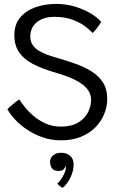

<svg xmlns="http://www.w3.org/2000/svg" viewBox="-20 -694 616 957"><path d="M284.5 5.5Q234.5 5.5 191 -10Q147.5 -25.5 112.5 -49.5Q77.5 -73.5 53.2 -100.2Q29 -127 17 -149.5Q20 -153 27.2 -159.8Q34.5 -166.5 43.5 -174Q52.5 -181.5 61.2 -188.2Q70 -195 76 -198.5Q85 -184.5 102.8 -161.8Q120.5 -139 146.8 -116.5Q173 -94 207.2 -78.5Q241.5 -63 283 -63Q337 -63 370.2 -83.5Q403.5 -104 418.8 -134.5Q434 -165 434 -195Q434 -224 418.5 -245.5Q403 -267 376.5 -283.2Q350 -299.5 316.5 -312.2Q283 -325 246.5 -335Q188 -352.5 144 -375.2Q100 -398 75.8 -432.5Q51.5 -467 51.5 -519Q51.5 -571.5 80 -606Q108.5 -640.5 156 -657.5Q203.5 -674.5 259 -674.5Q313.5 -674.5 359.8 -659.2Q406 -644 438.8 -623Q471.5 -602 484.5 -584.5Q481 -578 473 -567Q465 -556 456.5 -545.5Q448 -535 441.5 -529.5Q430 -543 404.8 -562.2Q379.5 -581.5 341.5 -595.8Q303.5 -610 252 -610Q196 -610 163.5 -583.2Q131 -556.5 131 -511.5Q131 -487.5 142.8 -470Q154.5 -452.5 173.8 -441Q193 -429.5 215.5 -421.2Q238 -413 259.5 -407Q308 -393 353.8 -377Q399.5 -361 435.8 -338.5Q472 -316 493.2 -282.8Q514.5 -249.5 514.5 -201Q514.5 -162.5 499.5 -125.8Q484.5 -89 455.2 -59.2Q426 -29.5 383 -12Q340 5.5 284.5 5.5ZM292.5 242.5Q289 240.5 280.5 235Q272 229.5 265.5 221.5Q274.5 213.5 284.5 199Q294.5 184.5 301.5 168.8Q308.5 153 308.5 141.5Q308.5 136.5 306.5 133.5Q304.5 142.5 297.2 150.2Q290 158 271.5 158Q246.5 158 238 143.5Q229.5 129 229.5 113.5Q229.5 101 236 90.5Q242.5 80 254.8 73.8Q267 67.5 283.5 67.5Q302.5 67.5 316.8 74.2Q331 81 339 94Q347 107 347 125.5Q347 157 332 189Q317 221 292.5 242.5Z"/></svg>

Font: Grandstander Thin Light
Style: Regular
Weight: 300
Version: Version 1.200